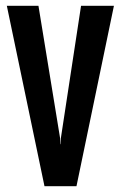

<svg xmlns="http://www.w3.org/2000/svg" viewBox="-20 -640 415 660"><path d="M132.9 0 3.5 -620H112.2L186.6 -165L187.6 -144.4H188.6L189.2 -165L258.6 -620H371.6L242.9 0Z"/></svg>

Font: Smooch Sans Thin
Style: Regular
Weight: 100
Designer: Robert E. Leuschke
Foundry: Robert E. Leuschke
Version: Version 1.010